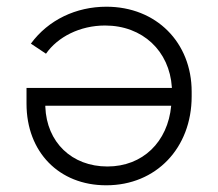

<svg xmlns="http://www.w3.org/2000/svg" viewBox="-20 -546 650 572"><path d="M297 -526C207 -526 124 -487 72 -416L117 -386C152 -436 218 -470 293 -470C405 -470 485 -394 492 -286V-284H59V-237C59 -93 156 6 296 6H297C445 6 551 -105 551 -259V-273C551 -419 446 -526 297 -526ZM490 -231C480 -123 405 -50 300 -50C194 -50 119 -122 115 -228V-231Z"/></svg>

Font: Fixel Display Light
Style: Regular
Weight: 300
Designer: AlfaBravo + MacPaw
Foundry: Kyrylo Tkachov, Marchela Mozhyna, Serhii Makarenko, Maria Weinstein, Zakhar Kryvoshyya
Version: Version 1.211